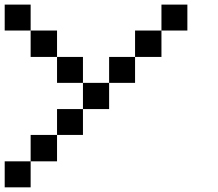

<svg xmlns="http://www.w3.org/2000/svg" viewBox="-20 -797 929 817"><path d="M0 0Q0 -27.3 0 -110.4Q27.3 -110.4 110.4 -110.4Q110.4 -83 110.4 0Q83 0 0 0ZM110.4 -110.4Q110.4 -138.7 110.4 -222.7Q138.7 -222.7 222.7 -222.7Q222.7 -194.3 222.7 -110.4Q194.3 -110.4 110.4 -110.4ZM222.7 -222.7Q222.7 -250 222.7 -333Q250 -333 333 -333Q333 -305.7 333 -222.7Q305.7 -222.7 222.7 -222.7ZM333 -333Q333 -360.4 333 -444.3Q360.4 -444.3 444.3 -444.3Q444.3 -417 444.3 -333Q417 -333 333 -333ZM222.7 -444.3Q222.7 -471.7 222.7 -554.7Q250 -554.7 333 -554.7Q333 -527.3 333 -444.3Q305.7 -444.3 222.7 -444.3ZM444.3 -444.3Q444.3 -471.7 444.3 -554.7Q471.7 -554.7 554.7 -554.7Q554.7 -527.3 554.7 -444.3Q527.3 -444.3 444.3 -444.3ZM110.4 -554.7Q110.4 -583 110.4 -667Q138.7 -667 222.7 -667Q222.7 -638.7 222.7 -554.7Q194.3 -554.7 110.4 -554.7ZM554.7 -554.7Q554.7 -583 554.7 -667Q583 -667 667 -667Q667 -638.7 667 -554.7Q638.7 -554.7 554.7 -554.7ZM0 -667Q0 -694.3 0 -777.3Q27.3 -777.3 110.4 -777.3Q110.4 -750 110.4 -667Q89.8 -667 27.3 -667Q20.5 -667 0 -667ZM667 -667Q667 -694.3 667 -777.3Q694.3 -777.3 777.3 -777.3Q777.3 -750 777.3 -667Q750 -667 667 -667Z"/></svg>

Font: Ingsat TST_CRD
Style: Regular
Weight: 300
Designer: Tofik Waleny
Version: 1.0